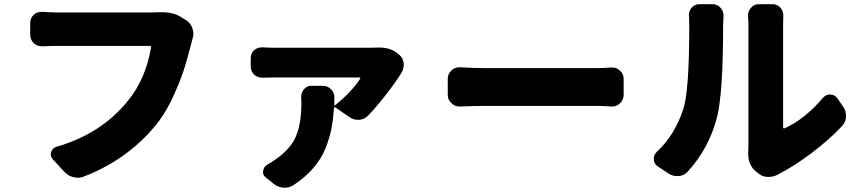

<svg xmlns="http://www.w3.org/2000/svg" viewBox="-20 -793 4040 903"><path d="M728.5 -735.4Q736.3 -735.4 743.2 -735.4Q796.9 -735.4 833 -711.9L856.4 -697.3Q877 -683.6 884.8 -660.2Q889.6 -647.5 889.6 -634.8Q889.6 -623 885.7 -611.3Q884.8 -606.4 881.8 -596.7Q878.9 -586.9 878.9 -585.9Q862.3 -521.5 847.7 -473.6Q833 -425.8 800.3 -351.6Q767.6 -277.3 727.5 -223.6Q666 -141.6 576.2 -73.7Q486.3 -5.9 375 37.1Q360.4 43 345.7 43Q335.9 43 325.2 40Q299.8 34.2 282.2 14.6L227.5 -44.9Q218.8 -55.7 218.8 -67.4Q218.8 -72.3 220.7 -78.1Q226.6 -96.7 245.1 -102.5Q456.1 -163.1 582 -319.3Q665 -420.9 690.4 -569.3Q692.4 -577.1 684.6 -577.1H252Q219.7 -577.1 179.7 -575.2Q177.7 -575.2 176.8 -575.2Q155.3 -575.2 138.7 -589.8Q122.1 -606.4 122.1 -629.9V-685.5Q122.1 -708 138.7 -723.6Q154.3 -737.3 174.8 -737.3Q176.8 -737.3 179.7 -737.3Q225.6 -734.4 252 -734.4H693.4Q711.9 -734.4 728.5 -735.4Z M1755.9 -569.3Q1761.7 -569.3 1766.6 -569.3Q1820.3 -569.3 1855.5 -537.1L1859.4 -534.2Q1877 -517.6 1878.9 -493.2Q1878.9 -490.2 1878.9 -487.3Q1878.9 -466.8 1867.2 -449.2Q1842.8 -409.2 1797.4 -350.6Q1752 -292 1711.9 -250Q1694.3 -231.4 1668.9 -229.5Q1666 -229.5 1663.1 -229.5Q1640.6 -229.5 1622.1 -243.2L1556.6 -288.1Q1554.7 -289.1 1552.7 -288.1Q1550.8 -287.1 1550.8 -284.2Q1546.9 -229.5 1538.6 -187Q1530.3 -144.5 1511.2 -96.2Q1492.2 -47.9 1454.6 -3.9Q1417 40 1361.3 77.1Q1341.8 89.8 1319.3 89.8Q1316.4 89.8 1313.5 89.8Q1288.1 87.9 1266.6 71.3L1230.5 42Q1216.8 31.2 1216.8 15.6Q1216.8 12.7 1217.8 10.7Q1219.7 -8.8 1237.3 -18.6Q1254.9 -28.3 1274.4 -42Q1346.7 -91.8 1372.1 -152.3Q1397.5 -212.9 1397.5 -311.5L1396.5 -336.9Q1396.5 -357.4 1409.2 -373Q1423.8 -389.6 1445.3 -389.6H1497.1Q1521.5 -389.6 1537.1 -373Q1552.7 -357.4 1552.7 -335Q1552.7 -329.1 1551.8 -301.8Q1551.8 -298.8 1553.2 -297.9Q1554.7 -296.9 1556.6 -298.8Q1590.8 -325.2 1624 -360.4Q1657.2 -395.5 1673.8 -422.9Q1675.8 -424.8 1674.3 -426.8Q1672.9 -428.7 1670.9 -428.7H1269.5Q1243.2 -428.7 1216.8 -427.7Q1214.8 -427.7 1212.9 -427.7Q1191.4 -427.7 1175.8 -441.4Q1159.2 -458 1159.2 -480.5V-519.5Q1159.2 -542 1175.8 -557.6Q1191.4 -570.3 1210.9 -570.3Q1213.9 -570.3 1215.8 -570.3Q1245.1 -568.4 1269.5 -568.4H1715.8Q1732.4 -568.4 1755.9 -569.3Z M2143.6 -292Q2142.6 -292 2140.6 -292Q2119.1 -292 2103.5 -307.6Q2085.9 -323.2 2085.9 -346.7V-422.9Q2085.9 -445.3 2103.5 -461.9Q2119.1 -476.6 2140.6 -476.6Q2141.6 -476.6 2143.6 -476.6Q2214.8 -472.7 2258.8 -472.7H2790Q2817.4 -472.7 2855.5 -475.6Q2857.4 -475.6 2859.4 -475.6Q2879.9 -475.6 2895.5 -460.9Q2913.1 -445.3 2913.1 -422.9V-346.7Q2913.1 -323.2 2895.5 -306.6Q2879.9 -292 2859.4 -292Q2857.4 -292 2855.5 -292Q2814.5 -294.9 2790 -294.9H2258.8Q2208 -294.9 2143.6 -292Z M3213.9 14.6Q3197.3 33.2 3171.9 35.2Q3168 35.2 3164.1 35.2Q3142.6 35.2 3125 23.4L3073.2 -10.7Q3054.7 -23.4 3054.7 -45.9Q3054.7 -65.4 3069.3 -79.1Q3153.3 -157.2 3193.4 -279.3Q3221.7 -364.3 3221.7 -669.9Q3221.7 -695.3 3220.7 -715.8Q3219.7 -718.8 3219.7 -721.7Q3219.7 -740.2 3232.4 -755.9Q3247.1 -773.4 3268.6 -773.4H3331.1Q3354.5 -773.4 3369.1 -755.9Q3382.8 -740.2 3382.8 -720.7L3380.9 -671.9Q3380.9 -351.6 3351.6 -239.3Q3313.5 -93.8 3213.9 14.6ZM3639.6 27.3Q3619.1 39.1 3593.8 39.1Q3592.8 39.1 3591.8 39.1Q3566.4 39.1 3547.9 23.4L3535.2 13.7Q3499 -16.6 3499 -69.3Q3499 -74.2 3499 -80.1Q3500 -93.8 3500 -106.4V-679.7L3498 -720.7Q3498 -740.2 3511.7 -755.9Q3526.4 -773.4 3548.8 -773.4H3613.3Q3635.7 -773.4 3651.4 -755.9Q3664.1 -740.2 3664.1 -719.7L3663.1 -678.7V-194.3Q3663.1 -191.4 3665 -189.9Q3667 -188.5 3669.9 -189.5Q3763.7 -231.4 3849.6 -332Q3863.3 -348.6 3883.8 -348.6Q3883.8 -348.6 3884.8 -348.6Q3906.2 -347.7 3918 -331.1L3945.3 -291Q3959 -272.5 3959 -248Q3959 -219.7 3940.4 -200.2Q3878.9 -134.8 3796.4 -72.8Q3713.9 -10.7 3639.6 27.3Z"/></svg>

Font: Gen Jyuu Gothic Heavy
Style: Bold
Weight: 900
Designer: [Source Han Sans]
Ryoko NISHIZUKA  (kana & ideographs); Paul D. Hunt (Latin, Greek & Cyrillic); Wenlong ZHANG  (bopomofo
Version: Version 1.002.20150607